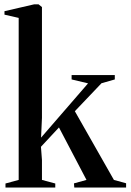

<svg xmlns="http://www.w3.org/2000/svg" viewBox="-22 -838 584 858"><path d="M2.5 0V-18L61.5 -34V-758L-2 -772.5V-788L130 -818.5H150.5L165.5 -806.5V-311L161.5 -223L371.5 -465.5L298 -483V-502.5H491V-483L431.5 -466L312.5 -341L487 -34L541.5 -19V0H310L308.5 -18.5L364.5 -34L241.5 -268.5L161 -182L165.5 -123V-34L225 -18V0Z"/></svg>

Font: Merriweather 144pt Medium
Style: Regular
Weight: 500
Version: Version 2.100